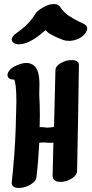

<svg xmlns="http://www.w3.org/2000/svg" viewBox="-20 -922 456 949"><path d="M334 -625Q351 -625 361 -618.5Q371 -612 370 -598Q368 -512 366 -338L361 -77Q360 -55 333.5 -39Q307 -23 279 -23Q261 -23 250.5 -30.5Q240 -38 240 -53L244 -217Q240 -216 232 -216L212 -217Q205 -218 191 -218Q184 -218 174 -216Q169 -116 160 -46Q158 -25 129.5 -9Q101 7 73 7Q56 7 46.5 0Q37 -7 38 -21Q53 -159 57 -273L58 -303Q61 -390 61 -418Q61 -508 50 -529Q34 -528 25.5 -534.5Q17 -541 17 -551Q17 -561 25 -572Q33 -583 45 -590Q83 -611 110 -611Q132 -611 149 -597Q175 -575 175 -505L174 -455Q177 -404 177 -352L176 -293Q182 -295 195 -293Q208 -291 215 -291Q222 -291 231 -292.5Q240 -294 247 -295L254 -574Q254 -595 280 -610Q306 -625 334 -625ZM394 -804Q411 -796 411 -781Q411 -772 404.5 -761.5Q398 -751 389 -744Q376 -733 357.5 -726.5Q339 -720 321 -720Q305 -720 294 -724Q255 -738 223 -757Q218 -760 205 -773Q176 -747 148 -729Q107 -703 74 -703Q61 -703 53 -707Q38 -714 38 -726Q38 -734 44.5 -743Q51 -752 61 -758Q126 -804 153 -851Q163 -868 192 -885Q221 -902 246 -902Q268 -902 278 -887Q295 -861 318 -845.5Q341 -830 364 -818.5Q387 -807 394 -804Z"/></svg>

Font: Sedgwick Ave Display
Style: Regular
Weight: 400
Designer: Kevin Burke, Pedro Vergani
Foundry: Google, Inc.
Version: Version 1.000